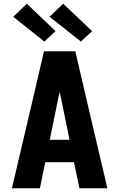

<svg xmlns="http://www.w3.org/2000/svg" viewBox="-20 -1010 640 1030"><path d="M44 0 159 -490 216 -735H384L441 -490L556 0H406L377 -140H223L194 0ZM353 -260 306 -490Q304 -497 302.5 -504Q301 -511 300 -518Q299 -511 297.5 -504Q296 -497 294 -490L247 -260ZM414 -787 246 -920 319 -990 474 -843ZM218 -787 51 -920 124 -990 278 -843Z"/></svg>

Font: Iosevka SS04 Heavy Extended
Style: Regular
Weight: 900
Width: 7
Monospace: yes
Designer: Belleve Invis
Foundry: Belleve Invis
Version: Version 19.0.0; ttfautohint (v1.8.4)